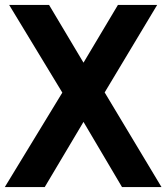

<svg xmlns="http://www.w3.org/2000/svg" viewBox="-33 -760 677 780"><path d="M462.7 0 306.2 -264.8 220.2 -383.8 4.2 -740H166.3L306.2 -505.4L392.2 -384.5L623.1 0ZM-13.5 0 220.2 -383.8 306.2 -505.4 446.1 -740H605.5L392.2 -384.5L306.2 -264.8L148.7 0Z"/></svg>

Font: Encode Sans SC Condensed Thin
Style: Regular
Weight: 100
Width: 3
Designer: Multiple Designers
Foundry: Impallari Type
Version: Version 3.002